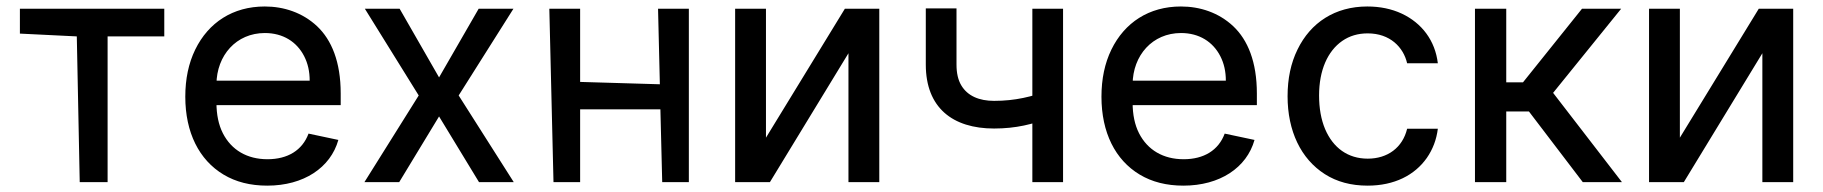

<svg xmlns="http://www.w3.org/2000/svg" viewBox="-20 -573 5734 604"><path d="M221.6 -458.5 230.8 0H318.5V-458.5H496.8V-545.5H42.6V-467.3Z M820.7 11C935.4 11 1019.9 -45.5 1044.4 -132.8L950.6 -152.7C931.1 -100.1 884.9 -72.1 821.4 -72.1C757.5 -72.1 708.1 -100.9 681.1 -153.8C667.6 -180.4 660.9 -212.7 660.9 -250.7V-307.9C661.6 -399.1 723.4 -469.1 813.2 -469.1C870.4 -469.1 913.7 -441.4 936.8 -396.3C948.5 -373.6 954.2 -348 954.2 -319.2H622.9V-242.2H1051.8V-278.8C1051.8 -378.6 1023.1 -447.4 977.6 -490.4C931.8 -533.4 872.9 -552.6 812.9 -552.6C712.4 -552.6 635.7 -502.1 594.1 -416.9C573.2 -373.9 562.9 -324.6 562.9 -268.8C562.9 -156.2 606.2 -70 683.2 -23.8C721.6 -0.7 767.4 11 820.7 11Z M1127.8 -545.5 1297.2 -272.7 1126.4 0H1235.8L1361.2 -206.7L1486.9 0H1596.2L1422.9 -272.7L1595.2 -545.5H1485.8L1361.2 -329.5L1237.2 -545.5Z M1708.1 -545.5 1721.2 0H1805V-229H2057.5L2063.2 0H2147V-545.5H2050.1L2055.8 -307.9L1805 -315.3V-545.5Z M2389.6 -545.5H2292.6V0H2402L2649.1 -405.5V0H2746.1V-545.5H2637.8L2389.6 -139.9Z M3227.6 -545.5V0H3324.2V-545.5ZM3283.4 -289.8C3226.2 -268.8 3173.7 -255.7 3107.2 -255.7C3060.4 -255.7 3023.8 -271 3003.9 -304.7C2994 -321.4 2989 -343 2989 -369.7V-546.5H2892.4V-369.7C2892.4 -234.4 2976.6 -168.7 3107.2 -168.7C3175.8 -168.7 3229.8 -182.2 3283.4 -203.1Z M3702.8 11C3817.5 11 3902 -45.5 3926.5 -132.8L3832.7 -152.7C3813.2 -100.1 3767 -72.1 3703.5 -72.1C3639.6 -72.1 3590.2 -100.9 3563.2 -153.8C3549.7 -180.4 3543 -212.7 3543 -250.7V-307.9C3543.7 -399.1 3605.5 -469.1 3695.3 -469.1C3752.5 -469.1 3795.8 -441.4 3818.9 -396.3C3830.6 -373.6 3836.3 -348 3836.3 -319.2H3505V-242.2H3933.9V-278.8C3933.9 -378.6 3905.2 -447.4 3859.7 -490.4C3813.9 -533.4 3755 -552.6 3695 -552.6C3594.5 -552.6 3517.8 -502.1 3476.2 -416.9C3455.3 -373.9 3445 -324.6 3445 -268.8C3445 -156.2 3488.3 -70 3565.3 -23.8C3603.7 -0.7 3649.5 11 3702.8 11Z M4282.3 11C4366.5 11 4430.4 -22 4468.4 -76C4487.2 -103 4498.9 -133.5 4503.2 -168H4406.6C4392.4 -108.7 4345.2 -73.9 4282.7 -73.9C4220.5 -73.9 4173.7 -107.6 4148.4 -167.3C4136 -197.1 4129.6 -232.2 4129.6 -272.7C4129.6 -352.3 4156.6 -412.3 4202.4 -444.2C4225.5 -460.2 4252.1 -468 4282.7 -468C4352.6 -468 4394.9 -424.7 4406.6 -373.9H4503.2C4494.7 -445.3 4453.1 -500.4 4389.6 -530.2C4357.6 -545.1 4321.4 -552.6 4281.2 -552.6C4180 -552.6 4103 -502.1 4061.8 -417.3C4040.8 -374.6 4030.5 -325.6 4030.5 -270.2C4030.5 -160.9 4072.4 -73.2 4147.7 -25.2C4185.4 -1.1 4230.1 11 4282.3 11Z M4718.4 0V-222.3H4789.8L4959.2 0H5082.4L4865.8 -280.9L5079.9 -545.5H4956.7L4771 -313.9H4718.4V-545.5H4620V0Z M5264.6 -545.5H5167.6V0H5277L5524.1 -405.5V0H5621.1V-545.5H5512.8L5264.6 -139.9Z"/></svg>

Font: Inter 465
Style: Regular
Weight: 400
Designer: Rasmus Andersson
Foundry: rsms
Version: Version 3.019;Glyphs 3.1.2 (3151)